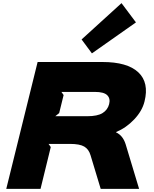

<svg xmlns="http://www.w3.org/2000/svg" viewBox="-20 -1206 983 1226"><path d="M676.8 -541Q686 -576.7 664.8 -597.9Q643.6 -619.1 585.9 -619.1H372.1L386.2 -599.1L357.9 -483.9L333 -463.9H537.1Q602.5 -463.9 635 -484.1Q667.5 -504.4 676.8 -541ZM782.2 -285.2 868.2 0H623L558.1 -214.8Q546.9 -252.9 518.1 -270Q489.3 -287.1 426.8 -287.1H290L304.2 -267.1L238.8 0H20L220.2 -810.1H633.8Q793 -810.1 863 -744.4Q933.1 -678.7 902.8 -558.1Q888.2 -498 837.4 -444.1Q786.6 -390.1 721.2 -362.8V-360.8Q764.6 -340.8 782.2 -285.2ZM755.9 -1186 848.1 -1063 566.9 -865.2 501 -954.1Z"/></svg>

Font: Sinkin Sans 900 X Black Italic
Style: Regular
Weight: 950
Italic angle: -112°
Designer: Keith Bates
Foundry: K-Type
Version: Sinkin Sans (version 1.0)  by Keith Bates   •   © 2014   www